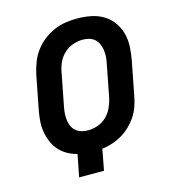

<svg xmlns="http://www.w3.org/2000/svg" viewBox="-103 -766 757 850"><g transform="rotate(-15 275.0 -341.0)"><path d="M155 0 175 -102Q151 -108 130 -120Q109 -132 93.5 -149.5Q78 -167 68.5 -189.5Q59 -212 55 -236Q51 -260 53 -286Q55 -312 60 -337L90 -491Q96 -518 106 -544Q116 -570 133 -593Q150 -616 173.5 -634Q197 -652 222.5 -663Q248 -674 274.5 -678Q301 -682 328 -682Q360 -682 390.5 -676Q421 -670 446.5 -655Q472 -640 489.5 -616Q507 -592 515 -563Q523 -534 521.5 -502Q520 -470 514 -439L484 -285Q480 -262 472 -239Q464 -216 450.5 -195.5Q437 -175 418.5 -157Q400 -139 378.5 -126.5Q357 -114 334 -106.5Q311 -99 287 -96L269 0ZM248 -191Q269 -191 291.5 -198.5Q314 -206 331.5 -222.5Q349 -239 359 -260Q369 -281 374 -303L404 -457Q407 -472 408 -487.5Q409 -503 406.5 -518Q404 -533 398 -546Q392 -559 381.5 -568Q371 -577 357 -581Q343 -585 327 -585Q306 -585 283.5 -577.5Q261 -570 243 -553.5Q225 -537 215 -516Q205 -495 201 -473L171 -319Q168 -304 167 -288.5Q166 -273 168 -258Q170 -243 176 -230Q182 -217 193 -208Q204 -199 218 -195Q232 -191 248 -191Z"/></g></svg>

Font: Lode Term
Style: Bold Italic
Weight: 700
Italic angle: -11°
Monospace: yes
Designer: Belleve Invis
Foundry: Belleve Invis
Version: Version 29.2.0